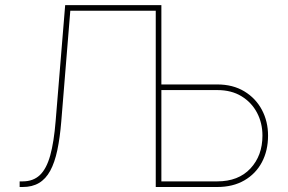

<svg xmlns="http://www.w3.org/2000/svg" viewBox="-20 -748 1152 768"><path d="M58.6 0V-22.5H70.8Q112.8 -22.5 139.4 -47.6Q166 -72.8 180.9 -126.2Q195.8 -179.7 202.6 -264.2L240.7 -727.5H614.3V-705.1H261.2L225.1 -262.2Q219.7 -196.3 209.2 -147Q198.7 -97.7 180.9 -64.9Q163.1 -32.2 136 -16.1Q108.9 0 70.8 0ZM615.7 -410.2H849.1Q911.6 -410.2 957.3 -382.6Q1002.9 -355 1027.6 -308.6Q1052.2 -262.2 1052.2 -205.6Q1052.2 -145.5 1027.6 -99.1Q1002.9 -52.7 957.3 -26.4Q911.6 0 849.1 0H603V-727.5H625.5V-22.5H849.1Q933.6 -22.5 981.7 -74Q1029.8 -125.5 1029.8 -205.6Q1029.8 -255.9 1008.1 -297.1Q986.3 -338.4 946 -363Q905.8 -387.7 849.1 -387.7H615.7Z"/></svg>

Font: Inter 16pt Thin
Style: Regular
Weight: 250
Version: Version 4.001;git-66647c0bb